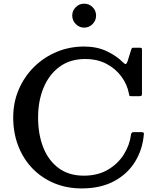

<svg xmlns="http://www.w3.org/2000/svg" viewBox="-20 -1015 856 1046"><path d="M52 -375Q52 -458.5 82.8 -529Q113.5 -599.5 167 -651.8Q220.5 -704 290 -732.8Q359.5 -761.5 438 -761.5Q507.5 -761.5 561.2 -736.2Q615 -711 652 -673.5Q661 -665 665.2 -666Q669.5 -667 675 -681L695 -745.5Q697.5 -751 698.8 -753Q700 -755 708.5 -755H741.5Q749.5 -755 751.5 -752.8Q753.5 -750.5 753.5 -743V-505Q753.5 -496 750.5 -493.5Q747.5 -491 738 -491H696.5Q685.5 -491 684.5 -494.5Q683.5 -498 682 -506.5Q673 -554.5 642 -597.2Q611 -640 560.8 -666.8Q510.5 -693.5 444 -693.5Q362 -693.5 304.8 -651.5Q247.5 -609.5 217.5 -537.5Q187.5 -465.5 187.5 -375Q187.5 -284.5 215.2 -213Q243 -141.5 298.5 -99.8Q354 -58 437 -58Q512.5 -58 567.5 -90.2Q622.5 -122.5 654.8 -174Q687 -225.5 694 -283.5Q696 -295 707.5 -295H751.5Q765 -295 764 -285.5Q757 -200.5 715.5 -133.5Q674 -66.5 600.8 -27.5Q527.5 11.5 425.5 11.5Q343.5 11.5 275.2 -17Q207 -45.5 157 -97.2Q107 -149 79.5 -219.8Q52 -290.5 52 -375ZM438.5 -864.5Q412 -864.5 392.8 -884Q373.5 -903.5 373.5 -930Q373.5 -957 392.8 -976Q412 -995 438.5 -995Q465.5 -995 484.5 -976Q503.5 -957 503.5 -930Q503.5 -903.5 484.5 -884Q465.5 -864.5 438.5 -864.5Z"/></svg>

Font: Besley* Medium
Style: Regular
Weight: 500
Designer: Owen Earl
Foundry: indestructible type*
Version: Version 3.000; ttfautohint (v1.8.3)